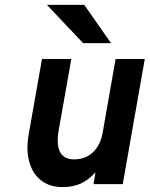

<svg xmlns="http://www.w3.org/2000/svg" viewBox="-20 -752 611 784"><path d="M235.6 12Q183.5 12 148.5 -14.9Q113.5 -41.8 99.8 -90.1Q86 -138.4 97 -202.2L151.4 -511H271.2L220.2 -223.2Q209.2 -162 225.1 -131.6Q241 -101.2 282.6 -101.2Q328.5 -101.2 359.4 -130.1Q390.3 -159 399.2 -210.2L452 -511H571.2L481.2 0H362L369.8 -48.4Q341.7 -17 309.8 -2.5Q277.9 12 235.6 12ZM319.2 -576 171.8 -732H324.2L433.2 -576Z"/></svg>

Font: Overpass
Style: Italic
Weight: 400
Italic angle: -10°
Designer: Delve Withrington, Dave Bailey, Thomas Jockin
Foundry: Delve Fonts LLC
Version: Version 4.000